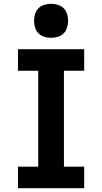

<svg xmlns="http://www.w3.org/2000/svg" viewBox="-20 -995 540 1015"><path d="M75 0V-114H182V-621H75V-735H425V-621H318V-114H425V0ZM250 -795Q232 -795 214 -800.5Q196 -806 183.5 -818.5Q171 -831 165.5 -849Q160 -867 160 -885Q160 -903 165.5 -921Q171 -939 183.5 -951.5Q196 -964 214 -969.5Q232 -975 250 -975Q268 -975 286 -969.5Q304 -964 316.5 -951.5Q329 -939 334.5 -921Q340 -903 340 -885Q340 -867 334.5 -849Q329 -831 316.5 -818.5Q304 -806 286 -800.5Q268 -795 250 -795Z"/></svg>

Font: Iosevka Curly Slab Heavy
Style: Regular
Weight: 900
Monospace: yes
Designer: Belleve Invis
Foundry: Belleve Invis
Version: Version 22.1.2; ttfautohint (v1.8.4)